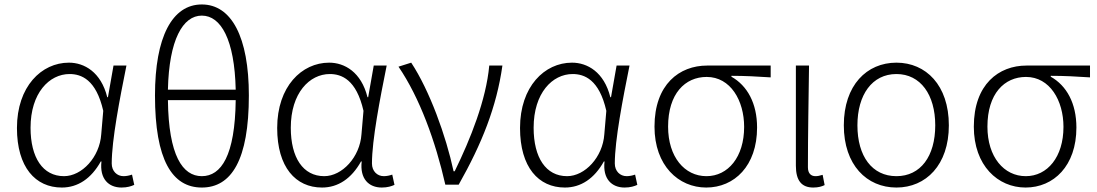

<svg xmlns="http://www.w3.org/2000/svg" viewBox="-20 -828 4921 861"><path d="M257 13C329 13 389 -27 432 -104H435C426 -26 467 13 525 13C551 13 569 7 582 1L572 -45C561 -41 547 -38 534 -38C505 -38 481 -60 481 -95C481 -200 517 -385 547 -534H489L464 -392H461C433 -505 358 -547 289 -547C166 -547 56 -440 56 -254C56 -78 139 13 257 13ZM267 -38C172 -38 117 -121 117 -255C117 -411 201 -496 292 -496C344 -496 411 -472 443 -331L434 -226C427 -123 347 -38 267 -38Z M885 13C1018 13 1096 -111 1096 -400C1096 -662 1018 -808 885 -808C752 -808 675 -662 675 -400C675 -111 752 13 885 13ZM885 -38C799 -38 736 -130 733 -379H1037C1034 -130 972 -38 885 -38ZM733 -426C738 -650 800 -758 885 -758C971 -758 1032 -650 1037 -426Z M1424 13C1496 13 1556 -27 1599 -104H1602C1593 -26 1634 13 1692 13C1718 13 1736 7 1749 1L1739 -45C1728 -41 1714 -38 1701 -38C1672 -38 1648 -60 1648 -95C1648 -200 1684 -385 1714 -534H1656L1631 -392H1628C1600 -505 1525 -547 1456 -547C1333 -547 1223 -440 1223 -254C1223 -78 1306 13 1424 13ZM1434 -38C1339 -38 1284 -121 1284 -255C1284 -411 1368 -496 1459 -496C1511 -496 1578 -472 1610 -331L1601 -226C1594 -123 1514 -38 1434 -38Z M1977 0H2037C2141 -184 2207 -349 2233 -534H2174C2160 -380 2090 -205 2019 -60H2014C1980 -219 1906 -423 1824 -547L1767 -529C1862 -390 1933 -194 1977 0Z M2513 13C2585 13 2645 -27 2688 -104H2691C2682 -26 2723 13 2781 13C2807 13 2825 7 2838 1L2828 -45C2817 -41 2803 -38 2790 -38C2761 -38 2737 -60 2737 -95C2737 -200 2773 -385 2803 -534H2745L2720 -392H2717C2689 -505 2614 -547 2545 -547C2422 -547 2312 -440 2312 -254C2312 -78 2395 13 2513 13ZM2523 -38C2428 -38 2373 -121 2373 -255C2373 -411 2457 -496 2548 -496C2600 -496 2667 -472 2699 -331L2690 -226C2683 -123 2603 -38 2523 -38Z M3147 13C3273 13 3375 -84 3375 -256C3375 -365 3331 -444 3260 -484V-488C3321 -488 3375 -485 3436 -481V-534H3151C3027 -534 2915 -450 2915 -260C2915 -85 3023 13 3147 13ZM3148 -38C3050 -38 2976 -124 2976 -260C2976 -408 3052 -483 3149 -483C3256 -483 3317 -377 3317 -259C3317 -124 3245 -38 3148 -38Z M3627 13C3650 13 3666 8 3678 2L3669 -44C3656 -40 3647 -38 3637 -38C3617 -38 3603 -50 3603 -78C3603 -225 3606 -379 3608 -534H3549V-85C3549 -19 3574 13 3627 13Z M4000 13C4132 13 4235 -88 4235 -266C4235 -446 4132 -547 4000 -547C3867 -547 3764 -446 3764 -266C3764 -88 3867 13 4000 13ZM4000 -38C3891 -38 3825 -127 3825 -266C3825 -403 3891 -496 4000 -496C4108 -496 4174 -403 4174 -266C4174 -127 4108 -38 4000 -38Z M4579 13C4705 13 4807 -84 4807 -256C4807 -365 4763 -444 4692 -484V-488C4753 -488 4807 -485 4868 -481V-534H4583C4459 -534 4347 -450 4347 -260C4347 -85 4455 13 4579 13ZM4580 -38C4482 -38 4408 -124 4408 -260C4408 -408 4484 -483 4581 -483C4688 -483 4749 -377 4749 -259C4749 -124 4677 -38 4580 -38Z"/></svg>

Font: Noto Sans KR Light
Style: Regular
Weight: 300
Designer: Ryoko NISHIZUKA 西塚涼子 (kana, bopomofo & ideographs); Paul D. Hunt (Latin, Greek & Cyrillic); Sandoll Communications 산돌커뮤니
Foundry: Adobe
Version: Version 2.004;hotconv 1.0.118;makeotfexe 2.5.65603